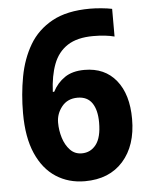

<svg xmlns="http://www.w3.org/2000/svg" viewBox="-53 -768 645 822"><g transform="rotate(-5 270.0 -357.0)"><path d="M40 -303Q40 -384 54 -459.5Q68 -535 103 -594.5Q138 -654 201.5 -689Q265 -724 365 -724Q387 -724 413.5 -721.5Q440 -719 459 -715V-596Q440 -601 417.5 -603.5Q395 -606 368 -606Q299 -606 257.5 -579Q216 -552 197 -502Q178 -452 175 -383H181Q200 -420 233 -442.5Q266 -465 318 -465Q405 -465 454 -404.5Q503 -344 503 -238Q503 -124 443.5 -57Q384 10 279 10Q209 10 155 -25Q101 -60 70.5 -129.5Q40 -199 40 -303ZM276 -110Q314 -110 337.5 -140.5Q361 -171 361 -235Q361 -289 340.5 -319Q320 -349 278 -349Q235 -349 210.5 -318.5Q186 -288 186 -250Q186 -216 196 -184Q206 -152 226 -131Q246 -110 276 -110Z"/></g></svg>

Font: Noto Sans Lao UI SemCond
Style: Bold
Weight: 700
Width: 4
Designer: Monotype Design Team
Foundry: Monotype Imaging Inc.
Version: Version 2.000; ttfautohint (v1.8.4.7-5d5b)